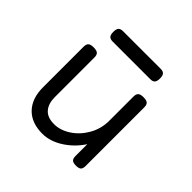

<svg xmlns="http://www.w3.org/2000/svg" viewBox="-160 -759 920 920"><g transform="rotate(45 300.0 -299.5)"><path d="M458 -575.2Q458 -556.2 450.9 -548.1Q443.8 -540 427.2 -540H172.4Q155.8 -540 148.7 -548.1Q141.6 -556.2 141.6 -575.2Q141.6 -594.2 148.7 -602.3Q155.8 -610.4 172.4 -610.4H427.2Q443.8 -610.4 450.9 -602.3Q458 -594.2 458 -575.2ZM502.4 -424.3V-26.9Q502.4 -9.8 495.1 -2.4Q487.8 4.9 468.8 4.9H467.8Q448.7 4.9 441.4 -2.4Q434.1 -9.8 434.1 -26.9V-106.4Q400.9 -55.2 349.6 -22.2Q298.3 10.7 246.1 10.7Q172.4 10.7 131.8 -31.7Q91.3 -74.2 91.3 -148.4V-424.3Q91.3 -441.4 99.4 -448.7Q107.4 -456.1 127.4 -456.1H128.4Q148.4 -456.1 156.5 -448.7Q164.6 -441.4 164.6 -424.3V-155.8Q164.6 -111.8 186.3 -86.7Q208 -61.5 253.4 -61.5Q295.4 -61.5 336.2 -88.1Q377 -114.7 403.1 -160.4Q429.2 -206.1 429.2 -259.8V-424.3Q429.2 -441.4 437.3 -448.7Q445.3 -456.1 465.3 -456.1H466.3Q486.3 -456.1 494.4 -448.7Q502.4 -441.4 502.4 -424.3Z"/></g></svg>

Font: Courier Prime Code
Style: Regular
Weight: 400
Designer: Alan Dague-Greene
Foundry: Quote-Unquote Apps
Version: Version 3.0318